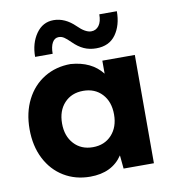

<svg xmlns="http://www.w3.org/2000/svg" viewBox="-82 -791 784 873"><g transform="rotate(-10 310.0 -355.0)"><path d="M414 -62Q366 10 265 10Q197 10 143.5 -22.5Q90 -55 60 -114Q30 -173 30 -250Q30 -327 60 -386Q90 -445 143.5 -477.5Q197 -510 265 -510Q361 -503 410 -440V-500H560V0H420ZM420 -250Q420 -309 387 -344.5Q354 -380 300 -380Q246 -380 213 -344.5Q180 -309 180 -250Q180 -192 213 -156Q246 -120 300 -120Q354 -120 387 -156Q420 -192 420 -250ZM393 -560Q362 -560 336.5 -571.5Q311 -583 286 -608Q269 -625 257.5 -632.5Q246 -640 233 -640Q214 -640 203.5 -621.5Q193 -603 193 -570H112Q112 -633 142.5 -676.5Q173 -720 223 -720Q276 -720 322 -675Q357 -640 384 -640Q406 -640 419.5 -658Q433 -676 433 -710H514Q514 -645 483.5 -602.5Q453 -560 393 -560Z"/></g></svg>

Font: Goli Bold
Style: Regular
Weight: 700
Designer: jaikishan Patel
Foundry: MagicType
Version: Version 1.000